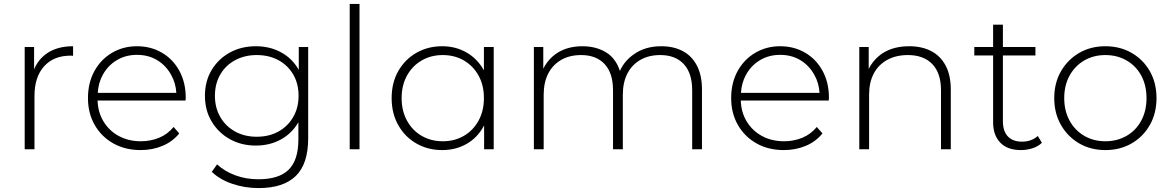

<svg xmlns="http://www.w3.org/2000/svg" viewBox="-20 -762 5972 980"><path d="M106 0V-522H154V-408Q176 -461 223 -492Q275 -526 353 -526V-477Q350 -477 347 -477.5Q344 -478 341 -478Q254 -478 205 -423.5Q156 -369 156 -272V0Z M698 4Q619 4 558.5 -30Q498 -64 463.5 -124Q429 -184 429 -261Q429 -339 461.5 -398.5Q494 -458 551 -492Q608 -526 679 -526Q750 -526 806.5 -493Q863 -460 895.5 -400.5Q928 -341 928 -263Q928 -260 927.5 -256.5Q927 -253 927 -249H478Q480 -191 506 -146Q535 -96 585 -68.5Q635 -41 699 -41Q749 -41 792.5 -59Q836 -77 866 -114L895 -81Q861 -39 809.5 -17.5Q758 4 698 4ZM880 -288Q877 -338 854 -379Q828 -427 783 -454.5Q738 -482 679 -482Q621 -482 575.5 -454.5Q530 -427 504 -379Q482 -338 479 -288Z M1300 198Q1229 198 1165 176Q1101 154 1061 115L1088 77Q1127 113 1181.5 133Q1236 153 1299 153Q1404 153 1453.5 104Q1503 55 1503 -50V-139Q1503 -138 1503 -138Q1470 -81 1413.5 -50Q1357 -19 1286 -19Q1212 -19 1153.5 -51.5Q1095 -84 1060.5 -141.5Q1026 -199 1026 -273Q1026 -348 1060.5 -405Q1095 -462 1153.5 -494Q1212 -526 1286 -526Q1357 -526 1413.5 -495.5Q1470 -465 1503 -409Q1504 -407 1505 -405V-522H1553V-56Q1553 75 1489.5 136.5Q1426 198 1300 198ZM1290 -64Q1353 -64 1401 -90.5Q1449 -117 1476.5 -164.5Q1504 -212 1504 -273Q1504 -335 1476.5 -382Q1449 -429 1401 -455Q1353 -481 1290 -481Q1229 -481 1180.5 -455Q1132 -429 1104.5 -382Q1077 -335 1077 -273Q1077 -212 1104.5 -164.5Q1132 -117 1180.5 -90.5Q1229 -64 1290 -64Z M1765 0V-742H1815V0Z M2237 4Q2164 4 2105.5 -29.5Q2047 -63 2013 -123Q1979 -183 1979 -261Q1979 -340 2013 -399.5Q2047 -459 2105.5 -492.5Q2164 -526 2237 -526Q2306 -526 2361.5 -494Q2417 -462 2450 -403Q2450 -403 2450 -402V-522H2500V0H2451V-123Q2451 -122 2450 -120Q2418 -60 2362.5 -28Q2307 4 2237 4ZM2240 -41Q2300 -41 2347.5 -68.5Q2395 -96 2422.5 -146Q2450 -196 2450 -261Q2450 -327 2422.5 -376.5Q2395 -426 2347.5 -453.5Q2300 -481 2240 -481Q2180 -481 2132.5 -453.5Q2085 -426 2057.5 -376.5Q2030 -327 2030 -261Q2030 -196 2057.5 -146Q2085 -96 2132.5 -68.5Q2180 -41 2240 -41Z M3355 -526Q3418 -526 3464.5 -501.5Q3511 -477 3537 -427.5Q3563 -378 3563 -305V0H3513V-301Q3513 -389 3470 -435Q3427 -481 3350 -481Q3291 -481 3248 -456Q3205 -431 3182 -386Q3159 -341 3159 -278V0H3109V-301Q3109 -389 3066 -435Q3023 -481 2946 -481Q2887 -481 2844 -456Q2801 -431 2778 -386Q2755 -341 2755 -278V0H2705V-522H2753V-411Q2777 -460 2823 -491Q2877 -526 2953 -526Q3031 -526 3085 -487Q3126 -456 3144 -400Q3167 -451 3214 -484Q3272 -526 3355 -526Z M3981 4Q3902 4 3841.5 -30Q3781 -64 3746.5 -124Q3712 -184 3712 -261Q3712 -339 3744.5 -398.5Q3777 -458 3834 -492Q3891 -526 3962 -526Q4033 -526 4089.5 -493Q4146 -460 4178.5 -400.5Q4211 -341 4211 -263Q4211 -260 4210.5 -256.5Q4210 -253 4210 -249H3761Q3763 -191 3789 -146Q3818 -96 3868 -68.5Q3918 -41 3982 -41Q4032 -41 4075.5 -59Q4119 -77 4149 -114L4178 -81Q4144 -39 4092.5 -17.5Q4041 4 3981 4ZM4163 -288Q4160 -338 4137 -379Q4111 -427 4066 -454.5Q4021 -482 3962 -482Q3904 -482 3858.5 -454.5Q3813 -427 3787 -379Q3765 -338 3762 -288Z M4621 -526Q4685 -526 4732.5 -501.5Q4780 -477 4806.5 -427.5Q4833 -378 4833 -305V0H4783V-301Q4783 -389 4738.5 -435Q4694 -481 4614 -481Q4553 -481 4508 -456Q4463 -431 4439.5 -386Q4416 -341 4416 -278V0H4366V-522H4414V-410Q4439 -460 4486 -491Q4541 -526 4621 -526Z M5191 4Q5122 4 5085.5 -34Q5049 -72 5049 -138V-479H4953V-522H5049V-636H5099V-522H5265V-479H5099V-143Q5099 -93 5124 -66Q5149 -39 5196 -39Q5245 -39 5277 -68L5298 -33Q5278 -14 5249.5 -5Q5221 4 5191 4Z M5622 4Q5547 4 5488.5 -30Q5430 -64 5395.5 -124Q5361 -184 5361 -261Q5361 -339 5395.5 -398.5Q5430 -458 5488.5 -492Q5547 -526 5622 -526Q5697 -526 5756 -492Q5815 -458 5849 -398.5Q5883 -339 5883 -261Q5883 -184 5849 -124Q5815 -64 5756 -30Q5697 4 5622 4ZM5622 -41Q5682 -41 5730 -68.5Q5778 -96 5805 -146Q5832 -196 5832 -261Q5832 -327 5805 -376.5Q5778 -426 5730 -453.5Q5682 -481 5622 -481Q5562 -481 5514.5 -453.5Q5467 -426 5439.5 -376.5Q5412 -327 5412 -261Q5412 -196 5439.5 -146Q5467 -96 5514.5 -68.5Q5562 -41 5622 -41Z"/></svg>

Font: Montserrat Z Light
Style: Regular
Weight: 300
Designer: Julieta Ulanovsky
Foundry: Julieta Ulanovsky
Version: Version 8.000